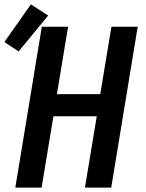

<svg xmlns="http://www.w3.org/2000/svg" viewBox="-45 -857 665 877"><path d="M25 0 146 -735H266L215 -427H413L464 -735H584L463 0H343L397 -326H199L145 0ZM40 -622 -25 -665 96 -837 175 -786Z"/></svg>

Font: Iosevka SS04 Extended Oblique
Style: Bold
Weight: 700
Width: 7
Italic angle: -9°
Monospace: yes
Designer: Belleve Invis
Foundry: Belleve Invis
Version: Version 19.0.0; ttfautohint (v1.8.4)